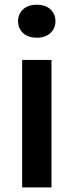

<svg xmlns="http://www.w3.org/2000/svg" viewBox="-20 -810 318 830"><path d="M58.1 -718.3Q58.1 -749.5 79.8 -769.5Q101.6 -789.6 139.2 -789.6Q176.8 -789.6 198.2 -769.5Q219.7 -749.5 219.7 -718.3Q219.7 -687.5 198 -667.2Q176.3 -647 139.2 -647Q101.6 -647 79.8 -667.2Q58.1 -687.5 58.1 -718.3ZM202.6 -550.8V0H75.7V-550.8Z"/></svg>

Font: Lycee Sans SemiBold
Style: Regular
Weight: 600
Designer: Justin Alvin
Foundry: Alkove Design
Version: Version 1.030